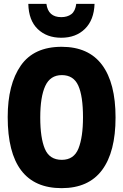

<svg xmlns="http://www.w3.org/2000/svg" viewBox="-20 -968 640 997"><path d="M300 9Q440 9 510 -85Q580 -179 580 -358Q580 -537 510 -631Q440 -725 300 -725Q156 -725 88 -627.5Q20 -530 20 -360Q20 9 300 9ZM301 -138Q237 -138 213 -195Q189 -252 189 -358Q189 -465 215 -521.5Q241 -578 301 -578Q362 -578 386.5 -523.5Q411 -469 411 -359Q411 -256 387.5 -197Q364 -138 301 -138ZM298 -772Q374 -772 421 -818Q468 -864 471 -948H376Q371 -910 350.5 -894.5Q330 -879 298 -879Q230 -879 221 -948H127Q129 -862 176 -817Q223 -772 298 -772Z"/></svg>

Font: Noto Sans Mono Extra
Style: Regular
Weight: 800
Designer: Monotype Design Team
Foundry: Monotype Imaging Inc.
Version: Version 1.900